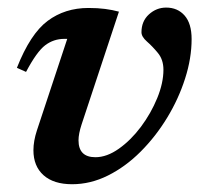

<svg xmlns="http://www.w3.org/2000/svg" viewBox="-20 -462 526 494"><path d="M473 -361.5Q473 -312 456.2 -259.8Q439.5 -207.5 410 -159Q380.5 -110.5 341.8 -71.8Q303 -33 258 -10.5Q213 12 165.5 12Q118 12 92 -11.2Q66 -34.5 66 -75.5Q66 -99 75 -126.5L153 -362H145.5Q118 -362 96.2 -345.5Q74.5 -329 47 -277L23.5 -287.5Q58 -375 102.5 -408.2Q147 -441.5 207.5 -441.5Q231.5 -441.5 250.5 -439Q269.5 -436.5 286 -432L190 -142Q182 -117.5 182 -101Q182 -57.5 225.5 -57.5Q255 -57.5 286 -79.5Q317 -101.5 342.8 -136Q368.5 -170.5 384.5 -209.5Q400.5 -248.5 400.5 -282.5Q400.5 -308.5 386.2 -325.8Q372 -343 358 -355.2Q344 -367.5 344 -379Q344 -407.5 363.2 -425Q382.5 -442.5 407.5 -442.5Q437 -442.5 455 -422Q473 -401.5 473 -361.5Z"/></svg>

Font: Newsreader 16pt SemiBold
Style: Italic
Weight: 600
Italic angle: -17°
Designer: Hugues Gentile
Foundry: Production Type
Version: Version 1.003; ttfautohint (v1.8.3)